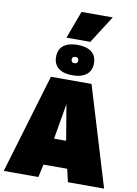

<svg xmlns="http://www.w3.org/2000/svg" viewBox="-120 -1256 953 1332"><g transform="rotate(10 356.5 -590.0)"><path d="M3 0 212 -700H498L710 0H455L434 -91H267L247 0ZM308 -281H393L351 -532ZM356 -736Q292 -736 257.5 -764Q223 -792 223 -843Q223 -895 257.5 -922.5Q292 -950 356 -950Q421 -950 455.5 -922.5Q490 -895 490 -843Q490 -792 455.5 -764Q421 -736 356 -736ZM356 -821Q379 -821 379 -843Q379 -865 356 -865Q333 -865 333 -843Q333 -821 356 -821ZM271 -986 343 -1180H563L439 -986Z"/></g></svg>

Font: Georama Black
Style: Regular
Weight: 900
Designer: Jean-Baptiste Levee
Foundry: Production Type
Version: Version 1.001